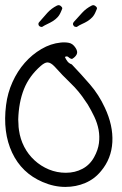

<svg xmlns="http://www.w3.org/2000/svg" viewBox="-20 -736 481 756"><path d="M3.9 -322.3Q9.8 -370.1 29.3 -413.1Q48.8 -456.1 77.6 -488.8Q106.4 -521.5 143.1 -543Q179.7 -564.5 218.8 -568.4Q235.4 -570.3 251 -567.4Q266.6 -564.5 277.3 -547.9Q287.1 -533.2 282.2 -522.5Q277.3 -511.7 263.7 -503.9Q255.9 -504.9 250 -510.7Q244.1 -516.6 235.4 -511.7Q240.2 -501 246.1 -493.7Q252 -486.3 262.7 -482.4Q299.8 -443.4 334.5 -403.3Q369.1 -363.3 392.6 -312.5Q425.8 -242.2 422.4 -176.8Q418.9 -111.3 377.9 -62.5Q352.5 -31.2 315.9 -15.6Q279.3 0 237.3 0Q192.4 0 147.5 -19.5Q65.4 -54.7 27.8 -134.8Q-9.8 -214.8 3.9 -322.3ZM54.7 -223.6Q59.6 -188.5 75.2 -158.2Q90.8 -127.9 115.7 -105Q140.6 -82 172.4 -68.8Q204.1 -55.7 239.3 -55.7Q275.4 -55.7 304.7 -71.3Q334 -86.9 350.6 -117.2Q366.2 -145.5 369.6 -172.4Q373 -199.2 368.2 -225.1Q363.3 -251 351.6 -275.9Q339.8 -300.8 325.2 -325.2Q323.2 -328.1 320.8 -331.5Q318.4 -335 316.4 -337.9Q291 -377 258.3 -408.2Q225.6 -439.5 195.3 -473.6Q179.7 -490.2 167 -490.2Q156.2 -490.2 140.6 -476.6Q94.7 -436.5 74.2 -384.8Q53.7 -333 51.8 -265.6Q52.7 -258.8 52.7 -247.6Q52.7 -236.3 54.7 -223.6ZM358.4 -710Q363.3 -705.1 361.3 -700.7Q359.4 -696.3 357.4 -691.4Q351.6 -676.8 343.3 -668Q335 -659.2 324.7 -652.8Q314.5 -646.5 303.2 -641.6Q292 -636.7 282.2 -629.9Q271.5 -629.9 269.5 -635.7Q264.6 -641.6 270.5 -649.4Q287.1 -668 303.2 -685.5Q319.3 -703.1 340.8 -713.9Q349.6 -718.8 358.4 -710ZM221.7 -710Q226.6 -705.1 224.6 -700.7Q222.7 -696.3 220.7 -691.4Q214.8 -676.8 206.5 -668Q198.2 -659.2 188 -652.8Q177.7 -646.5 167 -641.6Q156.2 -636.7 145.5 -629.9Q136.7 -629.9 132.8 -635.7Q128.9 -643.6 134.8 -649.4Q150.4 -668 166.5 -685.5Q182.6 -703.1 204.1 -713.9Q213.9 -718.8 221.7 -710Z"/></svg>

Font: Scriphy
Style: Regular
Weight: 400
Designer: Ala M. Lockhart
Foundry: Ala M. Lockhart
Version: Version 1.0 2021